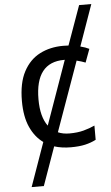

<svg xmlns="http://www.w3.org/2000/svg" viewBox="-63 -801 606 1049"><g transform="rotate(-5 240.0 -276.0)"><path d="M300 10Q250 10 209 -3L134 208H67L152 -32Q107 -64 81 -121.5Q55 -179 55 -265Q55 -364 88 -426Q121 -488 177.5 -517Q234 -546 306 -546Q320 -546 335 -545L412 -760H479L399 -534Q427 -527 447 -517L420 -444Q410 -448 397.5 -452Q385 -456 372 -459L236 -78Q263 -66 299 -66Q343 -66 376.5 -75Q410 -84 438 -97V-19Q411 -5 378.5 2.5Q346 10 300 10ZM146 -266Q146 -170 184 -119L308 -469H304Q146 -469 146 -266Z"/></g></svg>

Font: Go Noto Kurrent-Regular
Style: Regular
Weight: 400
Designer: Monotype Design Team
Foundry: Monotype Imaging Inc.
Version: Version 2.012; ttfautohint (v1.8.4.7-5d5b)